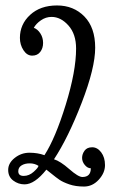

<svg xmlns="http://www.w3.org/2000/svg" viewBox="-20 -673 415 704"><path d="M47 -45Q47 -28 67 -28Q87 -28 104 -43.5Q121 -59 121 -65Q107 -74 89 -74Q71 -74 59 -66.5Q47 -59 47 -45ZM53 -534Q53 -584 90.5 -618.5Q128 -653 189 -653Q250 -653 289.5 -612.5Q329 -572 329 -498Q329 -424 279.5 -296Q230 -168 178 -89Q201 -82 234 -53Q267 -24 282 -24Q313 -24 313 -56Q301 -56 291 -68Q281 -80 281 -94Q281 -108 290 -120.5Q299 -133 318 -133Q337 -133 351 -114.5Q365 -96 365 -67.5Q365 -39 342 -14Q319 11 288 11Q257 11 234 3Q211 -5 198.5 -13.5Q186 -22 169.5 -35.5Q153 -49 150 -51Q107 3 70 3Q47 3 28.5 -11Q10 -25 10 -50Q10 -75 34 -94Q58 -113 88 -113Q118 -113 143 -104Q183 -166 221 -289Q259 -412 259 -495Q259 -548 231 -579.5Q203 -611 169 -611Q148 -611 130 -598.5Q112 -586 104 -571Q118 -566 128 -550.5Q138 -535 138 -515.5Q138 -496 127.5 -482.5Q117 -469 98 -469Q79 -469 66 -489Q53 -509 53 -534Z"/></svg>

Font: Glass Antiqua
Style: Regular
Weight: 400
Version: 1.001